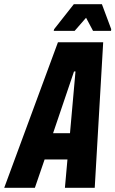

<svg xmlns="http://www.w3.org/2000/svg" viewBox="-64 -888 546 908"><path d="M-44 0 210 -688H424L384 0H243L255 -134H147L101 0ZM187 -258H267L293 -550H286ZM190 -742 192 -750 285 -868H418L462 -750L461 -742H376L343 -804L289 -742Z"/></svg>

Font: Saira Condensed ExtraBold
Style: Italic
Weight: 800
Width: 3
Italic angle: -12°
Designer: Hector Gatti with collaboration of the Omnibus-Type team
Foundry: Omnibus-Type
Version: Version 1.101